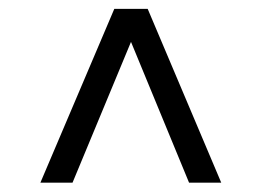

<svg xmlns="http://www.w3.org/2000/svg" viewBox="-20 -533 576 423"><path d="M396.5 -130.6H467.4L305.4 -513.4H231.8L69 -130.6H139.8L268.6 -440.7Z"/></svg>

Font: Montserrat Ace
Style: Regular
Weight: 500
Designer: Julieta Ulanovsky
Foundry: Julieta Ulanovsky
Version: Version 1